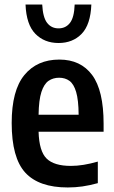

<svg xmlns="http://www.w3.org/2000/svg" viewBox="-20 -816 503 846"><path d="M278.5 10Q151.5 10 91.5 -55.2Q31.5 -120.5 31.5 -274Q31.5 -417.5 87.5 -485.5Q143.5 -553.5 241.5 -553.5Q335.5 -553.5 386 -485.5Q436.5 -417.5 436.5 -271V-235.5H150Q152.5 -149.5 185.5 -117.2Q218.5 -85 292.5 -85Q319.5 -85 348.8 -89.8Q378 -94.5 411 -104V-9Q374.5 1 343 5.5Q311.5 10 278.5 10ZM240.5 -473.5Q214 -473.5 194 -459.8Q174 -446 162.5 -410.8Q151 -375.5 150 -310.5H326.5Q326 -375.5 315.5 -410.8Q305 -446 286 -459.8Q267 -473.5 240.5 -473.5ZM238 -626.5Q175.5 -626.5 135.8 -667Q96 -707.5 92.5 -796H166Q169 -739 187.8 -715Q206.5 -691 238 -691Q269.5 -691 288.2 -715Q307 -739 309 -796H382.5Q379 -707.5 339.8 -667Q300.5 -626.5 238 -626.5Z"/></svg>

Font: Encode Sans Condensed SemiBold
Style: Regular
Weight: 600
Width: 3
Designer: Multiple Designers
Foundry: Impallari Type
Version: Version 3.000; ttfautohint (v1.8.3) -l 8 -r 50 -G 200 -x 14 